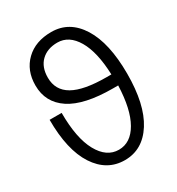

<svg xmlns="http://www.w3.org/2000/svg" viewBox="-183 -864 920 999"><g transform="rotate(-30 277.5 -365.0)"><path d="M408.2 -335Q235.4 -335 150.4 -391.1Q65.4 -447.3 65.4 -549.8Q65.4 -639.6 122.6 -694.8Q179.7 -750 275.4 -750Q383.8 -750 446.8 -649.4Q509.8 -548.8 509.8 -364.7Q509.8 -180.7 446.3 -80.6Q382.8 19.5 275.4 19.5Q168 19.5 104 -78.6Q40 -176.8 40 -358.4H112.3Q112.3 -206.1 157.2 -124.5Q202.1 -43 275.4 -43Q346.7 -43 390.1 -118.7Q433.6 -194.3 438.5 -335ZM436.5 -402.3Q431.6 -539.1 388.2 -612.8Q344.7 -686.5 275.4 -686.5Q214.8 -686.5 178.2 -651.4Q141.6 -616.2 141.6 -552.7Q141.6 -476.6 206.5 -439.5Q271.5 -402.3 408.2 -402.3Z"/></g></svg>

Font: Gen Shin Gothic Normal
Style: Regular
Weight: 300
Designer: [Source Han Sans]
Ryoko NISHIZUKA  (kana & ideographs); Paul D. Hunt (Latin, Greek & Cyrillic); Wenlong ZHANG  (bopomofo
Version: Version 1.002.20150607